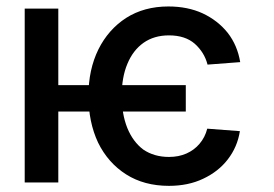

<svg xmlns="http://www.w3.org/2000/svg" viewBox="-20 -573 860 603"><path d="M563.5 -305.7Q563.5 -285.2 563.5 -222.7Q455.1 -222.7 131.8 -222.7Q131.8 -243.2 131.8 -305.7Q239.3 -305.7 563.5 -305.7ZM734.4 -377.9Q709 -376 631.8 -370.1Q622.1 -408.2 591.8 -435.5Q561.5 -461.9 510.7 -461.9Q463.9 -461.9 430.7 -438.5Q397.5 -415 379.9 -372.1Q362.3 -330.1 362.3 -272.5Q362.3 -214.8 379.9 -170.9Q397.5 -127.9 429.7 -103.5Q463.9 -80.1 510.7 -80.1Q541 -80.1 565.4 -90.8Q589.8 -101.6 606.4 -121.1Q624 -141.6 630.9 -168.9Q665 -166 733.4 -161.1Q725.6 -111.3 695.3 -72.3Q666 -34.2 618.2 -11.7Q571.3 10.7 510.7 10.7Q432.6 10.7 376 -25.4Q319.3 -61.5 288.1 -125Q257.8 -189.5 257.8 -272.5Q257.8 -354.5 289.1 -418Q320.3 -480.5 376 -516.6Q432.6 -552.7 508.8 -552.7Q569.3 -552.7 616.2 -531.2Q664.1 -508.8 695.3 -469.7Q725.6 -430.7 734.4 -377.9ZM163.1 -545.9Q163.1 -409.2 163.1 0Q136.7 0 57.6 0Q57.6 -136.7 57.6 -545.9Q84 -545.9 163.1 -545.9Z"/></svg>

Font: DeepSea
Style: Medium
Weight: 500
Designer: Stem
Version: Version 3.019;git-0a5106e0b